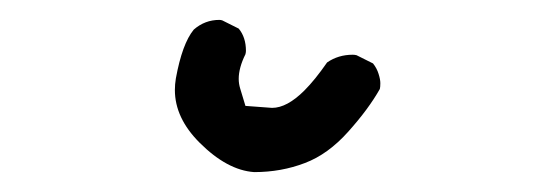

<svg xmlns="http://www.w3.org/2000/svg" viewBox="-20 -67 540 194"><path d="M156.7 23.9Q156.7 52.2 181.6 77.1Q209.5 105 236.8 106.9Q264.2 106.9 288.1 97.7Q311.5 88.9 332 65.9Q352.5 43 363.8 22.9Q364.3 21 364.3 17.1Q364.3 13.2 362.5 7.6Q360.8 2 356.9 -2.9L340.3 -11.2Q338.4 -11.7 336.4 -11.7Q321.8 -11.7 310.5 -3.9Q298.3 13.7 287.6 24.4Q270 42 254.9 42Q254.4 42 228 40L222.7 22.5Q221.2 17.6 221.2 12.7Q221.2 1.5 228 -12.2Q228.5 -14.2 228.5 -15.6Q228.5 -29.3 221.2 -38.1L204.6 -46.4Q203.1 -46.9 201.7 -46.9Q187 -46.9 175.8 -37.1Q164.1 -22.9 157.7 12.2Q156.7 18.1 156.7 23.9Z"/></svg>

Font: NaikaiFont
Style: Light
Weight: 300
Version: Version 1.89